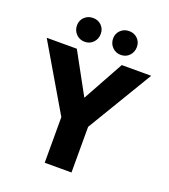

<svg xmlns="http://www.w3.org/2000/svg" viewBox="-146 -919 902 1024"><g transform="rotate(20 304.5 -407.0)"><path d="M180 -630 307 -398 435 -630H602L379 -259V0H227V-259L9 -630ZM138 -748Q138 -776 157.5 -795Q177 -814 206 -814Q235 -814 254 -795Q273 -776 273 -748Q273 -719 254 -699Q235 -679 206 -679Q177 -679 157.5 -699Q138 -719 138 -748ZM343 -748Q343 -776 362.5 -795Q382 -814 411 -814Q440 -814 459 -795Q478 -776 478 -748Q478 -719 459 -699Q440 -679 411 -679Q382 -679 362.5 -699Q343 -719 343 -748Z"/></g></svg>

Font: Mukta Vaani ExtraBold
Style: Regular
Weight: 800
Designer: Noopur Datye, Girish Dalvi, Yashodeep Gholap, Pallavi Karambelkar
Foundry: Ek Type
Version: Version 2.538;PS 1.000;hotconv 16.6.51;makeotf.lib2.5.65220;